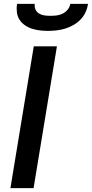

<svg xmlns="http://www.w3.org/2000/svg" viewBox="-20 -975 476 995"><path d="M34 0 155 -735H275L154 0ZM229 -815Q207 -815 186 -817.5Q165 -820 145 -826.5Q125 -833 108 -845Q91 -857 80.5 -874Q70 -891 67.5 -912Q65 -933 68 -955H160Q158 -939 164 -925.5Q170 -912 183 -904.5Q196 -897 211 -895Q226 -893 242 -893Q258 -893 274 -895Q290 -897 305 -904.5Q320 -912 331 -925.5Q342 -939 344 -955H436Q433 -933 423.5 -912Q414 -891 397.5 -874Q381 -857 360 -845Q339 -833 317 -826.5Q295 -820 273 -817.5Q251 -815 229 -815Z"/></svg>

Font: Iosevka Aile
Style: Bold Italic
Weight: 700
Italic angle: -9°
Designer: Belleve Invis
Foundry: Belleve Invis
Version: Version 28.0.1; ttfautohint (v1.8.4)